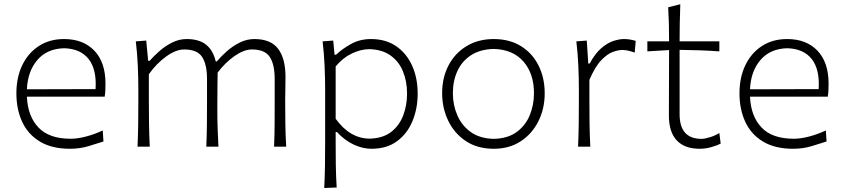

<svg xmlns="http://www.w3.org/2000/svg" viewBox="-20 -708 4073 927"><path d="M317.9 10.3Q230.5 10.3 172.9 -24.4Q115.2 -59.1 87.2 -119.6Q59.1 -180.2 59.1 -257.8Q59.1 -334 87.4 -393.1Q115.7 -452.1 167.5 -485.8Q219.2 -519.5 289.1 -519.5Q381.8 -519.5 435.5 -463.4Q489.3 -407.2 489.3 -304.2Q489.3 -286.1 488.5 -271Q487.8 -255.9 485.4 -241.2H109.9Q113.8 -147.5 165.3 -92.8Q216.8 -38.1 321.3 -38.1Q354 -38.1 394.5 -48.6Q435.1 -59.1 476.1 -78.1L479.5 -24.9Q449.7 -15.1 407.5 -2.4Q365.2 10.3 317.9 10.3ZM441.4 -277.8Q447.3 -372.6 408.2 -422.6Q369.1 -472.7 290 -475.1Q207.5 -473.1 160.6 -418.7Q113.8 -364.3 109.9 -276.9Z M1303.2 0Q1305.7 -57.1 1305.9 -109.9Q1306.2 -162.6 1306.2 -224.6V-326.2Q1306.2 -397 1282.5 -433.1Q1258.8 -469.2 1196.3 -469.2Q1157.7 -469.2 1112.1 -437.3Q1066.4 -405.3 1030.8 -357.4Q1030.3 -333 1030 -299.8Q1029.8 -266.6 1029.5 -233.2Q1029.3 -199.7 1029.3 -174.3Q1029.3 -128.4 1030.8 -86.7Q1032.2 -44.9 1034.7 0H976.1Q978.5 -57.1 979 -109.9Q979.5 -162.6 979.5 -224.6V-326.2Q979.5 -397 955.8 -433.1Q932.1 -469.2 869.1 -469.2Q829.1 -469.2 781.7 -434.8Q734.4 -400.4 698.7 -349.6V-224.6Q698.7 -162.6 699.5 -109.9Q700.2 -57.1 703.1 0H644Q646.5 -57.1 647.2 -110.1Q647.9 -163.1 647.9 -226.1V-277.3Q647.9 -332.5 645.3 -391.6Q642.6 -450.7 635.7 -508.3L686 -512.2L695.3 -414.6H702.6Q721.7 -436.5 749.3 -460.9Q776.9 -485.4 810.8 -502.4Q844.7 -519.5 881.3 -519.5Q940.9 -519.5 975.1 -492.2Q1009.3 -464.8 1021.5 -411.6H1026.9Q1047.9 -436.5 1076.2 -461.4Q1104.5 -486.3 1138.2 -502.9Q1171.9 -519.5 1208.5 -519.5Q1287.1 -519.5 1322.8 -472.4Q1358.4 -425.3 1358.4 -336.9Q1358.4 -304.2 1357.7 -275.9Q1356.9 -247.6 1356.9 -226.1Q1356.9 -163.1 1357.7 -110.1Q1358.4 -57.1 1361.8 0Z M1545.4 199.7Q1548.3 142.6 1549.1 88.1Q1549.8 33.7 1549.8 -29.3V-277.3Q1549.8 -332.5 1547.1 -391.6Q1544.4 -450.7 1537.6 -508.3L1588.9 -512.2L1595.2 -443.8H1602.5Q1632.3 -472.2 1675 -495.8Q1717.8 -519.5 1771.5 -519.5Q1842.3 -519.5 1892.6 -485.1Q1942.9 -450.7 1969.7 -391.1Q1996.6 -331.5 1996.6 -255.9Q1996.6 -184.6 1971.7 -123.8Q1946.8 -63 1897.2 -26.4Q1847.7 10.3 1773.4 10.3Q1730.5 10.3 1687 -10.3Q1643.6 -30.8 1606.9 -70.3H1600.6V-27.8Q1600.6 34.2 1601.3 87.2Q1602.1 140.1 1605.5 197.3ZM1764.2 -38.6Q1828.1 -40 1867.9 -70.6Q1907.7 -101.1 1926.5 -150.1Q1945.3 -199.2 1945.3 -255.9Q1945.3 -315.4 1925.5 -363.5Q1905.8 -411.6 1865.2 -440.4Q1824.7 -469.2 1762.2 -470.7Q1722.2 -470.2 1678.7 -449.7Q1635.3 -429.2 1600.6 -387.2V-134.8Q1668.9 -39.6 1764.2 -38.6Z M2364.3 10.3Q2284.7 10.3 2228.8 -27.1Q2172.9 -64.5 2143.8 -125.7Q2114.7 -187 2114.7 -257.8Q2114.7 -334 2146 -393.1Q2177.2 -452.1 2233.4 -485.8Q2289.6 -519.5 2363.8 -519.5Q2440.4 -519.5 2495.6 -485.1Q2550.8 -450.7 2580.3 -391.4Q2609.9 -332 2609.9 -257.8Q2609.9 -183.1 2579.3 -122.3Q2548.8 -61.5 2493.7 -25.6Q2438.5 10.3 2364.3 10.3ZM2364.3 -37.6Q2431.2 -39.1 2474.1 -70.3Q2517.1 -101.6 2537.6 -151.4Q2558.1 -201.2 2558.1 -257.8Q2558.1 -352.5 2507.3 -410.9Q2456.5 -469.2 2364.3 -471.7Q2298.8 -470.2 2254.6 -441.7Q2210.4 -413.1 2188.5 -365.2Q2166.5 -317.4 2166.5 -257.8Q2166.5 -201.2 2188 -151.4Q2209.5 -101.6 2253.2 -70.3Q2296.9 -39.1 2364.3 -37.6Z M2771 0Q2773.4 -57.1 2774.2 -110.1Q2774.9 -163.1 2774.9 -226.1V-277.3Q2774.9 -332.5 2772.2 -391.6Q2769.5 -450.7 2762.7 -508.3L2813 -512.2L2820.3 -401.4H2827.1Q2853.5 -450.2 2883.3 -475.6Q2913.1 -501 2941.7 -510.3Q2970.2 -519.5 2992.2 -519.5Q3007.8 -519.5 3022 -517.1Q3036.1 -514.6 3049.3 -510.7L3044.4 -454.1Q3029.8 -459.5 3014.2 -463.1Q2998.5 -466.8 2985.4 -466.8Q2966.8 -466.8 2940.2 -457.8Q2913.6 -448.7 2883.8 -418.2Q2854 -387.7 2825.7 -322.8V-224.6Q2825.7 -162.6 2826.4 -109.9Q2827.1 -57.1 2830.1 0Z M3357.9 10.3Q3285.6 10.3 3247.6 -30Q3209.5 -70.3 3209.5 -150.4Q3209.5 -241.7 3210 -324.5Q3210.4 -407.2 3210.4 -466.3L3105.5 -460V-508.3H3210.4Q3210.4 -551.8 3209.5 -591.1Q3208.5 -630.4 3206.1 -672.9L3264.6 -687.5Q3262.7 -636.7 3262 -597.2Q3261.2 -557.6 3261.2 -508.3H3453.1V-460Q3405.8 -463.4 3356.9 -465.1Q3308.1 -466.8 3261.2 -467.3V-156.7Q3261.2 -37.6 3366.7 -37.6Q3383.3 -37.6 3408.7 -45.7Q3434.1 -53.7 3453.1 -65.9L3459.5 -14.6Q3445.3 -6.8 3416.3 1.7Q3387.2 10.3 3357.9 10.3Z M3809.1 10.3Q3721.7 10.3 3664.1 -24.4Q3606.4 -59.1 3578.4 -119.6Q3550.3 -180.2 3550.3 -257.8Q3550.3 -334 3578.6 -393.1Q3606.9 -452.1 3658.7 -485.8Q3710.4 -519.5 3780.3 -519.5Q3873 -519.5 3926.8 -463.4Q3980.5 -407.2 3980.5 -304.2Q3980.5 -286.1 3979.7 -271Q3979 -255.9 3976.6 -241.2H3601.1Q3605 -147.5 3656.5 -92.8Q3708 -38.1 3812.5 -38.1Q3845.2 -38.1 3885.7 -48.6Q3926.3 -59.1 3967.3 -78.1L3970.7 -24.9Q3940.9 -15.1 3898.7 -2.4Q3856.4 10.3 3809.1 10.3ZM3932.6 -277.8Q3938.5 -372.6 3899.4 -422.6Q3860.4 -472.7 3781.2 -475.1Q3698.7 -473.1 3651.9 -418.7Q3605 -364.3 3601.1 -276.9Z"/></svg>

Font: Pinar DS1-Light
Style: Regular
Weight: 300
Designer: Amin Abedi
Version: Version 2.000